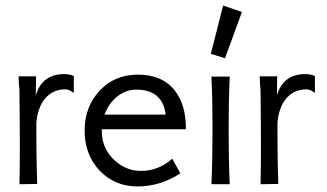

<svg xmlns="http://www.w3.org/2000/svg" viewBox="-20 -663 1177 692"><path d="M246 -389V-328Q229 -341 216 -341Q158 -341 129 -288Q110 -249 111 -207Q111 -131 112 -77L114 0L50 1Q53 -96 50 -339Q48 -353 47 -388H110L109 -319Q131 -395 210 -396Q231 -396 246 -389Z M477 -394Q564 -394 609 -338Q651 -285 650 -197H347V-193Q346 -129 392 -86Q434 -47 488 -47Q551 -47 601 -91L630 -38Q557 9 476 9Q393 9 338 -49Q284 -108 285 -195Q286 -279 339 -336Q393 -394 477 -394ZM357 -250H577Q566 -340 471 -340Q434 -340 403 -315.5Q372 -291 357 -250Z M784 -643 852 -620 791 -453 740 -469ZM808 1H742Q746 -90 746 -199Q746 -306 742 -387H808Q804 -302 804 -195Q804 -87 808 1Z M1115 -389V-328Q1098 -341 1085 -341Q1027 -341 998 -288Q979 -249 980 -207Q980 -131 981 -77L983 0L919 1Q922 -96 919 -339Q917 -353 916 -388H979L978 -319Q1000 -395 1079 -396Q1100 -396 1115 -389Z"/></svg>

Font: GFS Neohellenic Rg
Style: Regular
Weight: 400
Designer: Takis Katsoulidis and George D. Matthiopoulos
Foundry: Takis Katsoulidis and George D. Matthiopoulos
Version: Version 1.0